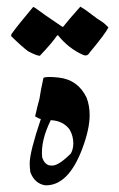

<svg xmlns="http://www.w3.org/2000/svg" viewBox="-20 -556 355 574"><path d="M238.8 -264.2Q248 -240.2 248 -211.9Q248 -169.9 226.1 -111.8Q184.1 0 115.2 -2Q84 -6.8 70.8 -41Q68.8 -54.2 68.8 -67.9Q68.8 -101.1 102.1 -200.2Q96.2 -201.2 85 -208Q91.8 -238.8 98.1 -261.2Q101.1 -283.2 109.9 -323.2Q118.2 -328.1 154.8 -324.2Q212.9 -317.9 238.8 -264.2ZM188 -168.9Q168.9 -194.8 131.8 -196.8Q101.1 -134.8 106 -85.9Q111.8 -66.9 126 -62Q130.9 -61 136.2 -61Q155.8 -61 191.9 -97.2Q199.2 -110.8 199.2 -127Q199.2 -149.9 188 -168.9ZM166 -476.1H168.9Q186 -498 220.2 -536.1Q231.9 -529.8 252.4 -513.9Q272.9 -498 282 -492.9Q291 -487.8 304.2 -474.1Q294.9 -455.1 248 -398.9Q241.2 -386.2 228 -392.1Q185.1 -411.1 153.8 -450.2H150.9Q136.2 -428.2 99.1 -389.2Q89.8 -389.2 64 -402.8Q44.9 -417 13.2 -448.2L14.2 -454.1Q34.2 -481.9 79.1 -535.2L84 -533.2Q110.8 -513.2 166 -476.1Z"/></svg>

Font: Jameel Khushkhati
Style: Regular
Weight: 400
Version: Version 3.5